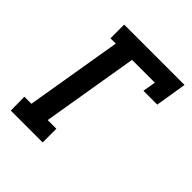

<svg xmlns="http://www.w3.org/2000/svg" viewBox="-200 -868 1001 1001"><g transform="rotate(45 300.0 -367.5)"><path d="M40 0 39 -101H91L180 -634H141V-735H586L558 -562H456L468 -634H300L211 -101H275V0Z"/></g></svg>

Font: Iosevka Etoile
Style: Bold Italic
Weight: 700
Italic angle: -9°
Designer: Belleve Invis
Foundry: Belleve Invis
Version: Version 28.1.0; ttfautohint (v1.8.4)